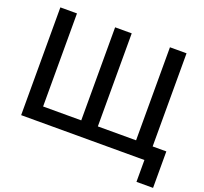

<svg xmlns="http://www.w3.org/2000/svg" viewBox="-144 -893 1288 1210"><g transform="rotate(20 500.0 -288.5)"><path d="M61.5 -722.7H172.9V-98.6H428.7V-722.7H540V-98.6H796.4V-722.7H907.7V-98.1H999.5V146.5H888.2V0H61.5Z"/></g></svg>

Font: Giphurs Medium
Style: Regular
Weight: 500
Version: Version 0.920; ttfautohint (v1.8.4.7-5d5b)